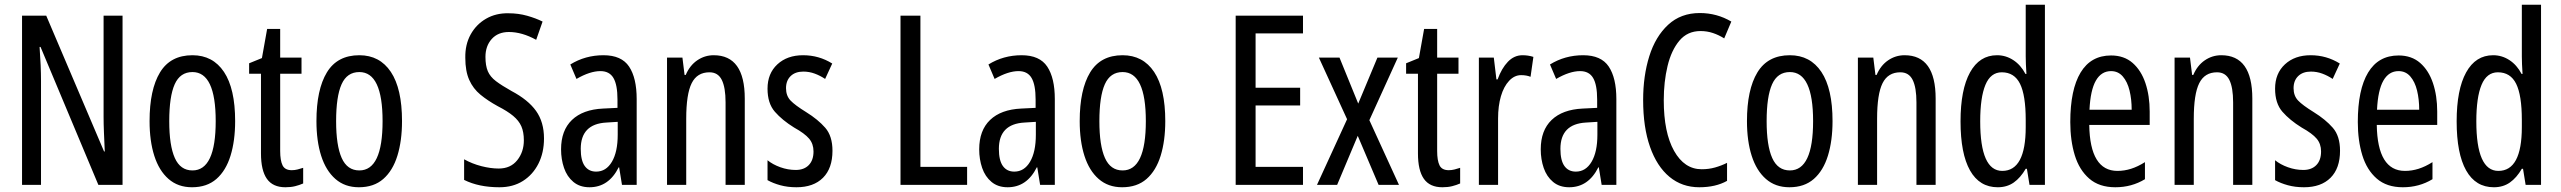

<svg xmlns="http://www.w3.org/2000/svg" viewBox="-20 -780 10804 810"><path d="M497 0H395L151 -582H147Q153 -500 153 -438V0H73V-714H175L419 -141H422Q420 -185 418.5 -221.5Q417 -258 417 -286V-714H497Z M972 -269Q972 -186 952.5 -123Q933 -60 893 -25Q853 10 790 10Q731 10 691 -25Q651 -60 631 -122.5Q611 -185 611 -269Q611 -402 655 -474.5Q699 -547 792 -547Q878 -547 925 -476.5Q972 -406 972 -269ZM694 -269Q694 -166 717.5 -113.5Q741 -61 792 -61Q890 -61 890 -269Q890 -476 792 -476Q740 -476 717 -424.5Q694 -373 694 -269Z M1211 -62Q1223 -62 1235 -65Q1247 -68 1259 -72V-6Q1243 1 1225 5.5Q1207 10 1184 10Q1131 10 1106 -25.5Q1081 -61 1081 -133V-469H1031V-513L1085 -535L1107 -658H1162V-537H1252V-469H1162V-143Q1162 -103 1172 -82.5Q1182 -62 1211 -62Z M1676 -269Q1676 -186 1656.5 -123Q1637 -60 1597 -25Q1557 10 1494 10Q1435 10 1395 -25Q1355 -60 1335 -122.5Q1315 -185 1315 -269Q1315 -402 1359 -474.5Q1403 -547 1496 -547Q1582 -547 1629 -476.5Q1676 -406 1676 -269ZM1398 -269Q1398 -166 1421.5 -113.5Q1445 -61 1496 -61Q1594 -61 1594 -269Q1594 -476 1496 -476Q1444 -476 1421 -424.5Q1398 -373 1398 -269Z M2275 -196Q2275 -136 2251.5 -89.5Q2228 -43 2186 -16.5Q2144 10 2087 10Q2000 10 1938 -21V-108Q1972 -89 2011 -79Q2050 -69 2084 -69Q2134 -69 2162 -104Q2190 -139 2190 -188Q2190 -223 2179.5 -247Q2169 -271 2145 -291Q2121 -311 2080 -332Q2038 -355 2007 -380.5Q1976 -406 1959.5 -443Q1943 -480 1943 -536Q1942 -592 1965.5 -634.5Q1989 -677 2030.5 -701Q2072 -725 2125 -724Q2167 -724 2204 -713.5Q2241 -703 2269 -689L2242 -612Q2182 -645 2127 -645Q2081 -645 2054.5 -615.5Q2028 -586 2028 -540Q2028 -503 2038 -479.5Q2048 -456 2072.5 -437.5Q2097 -419 2138 -396Q2208 -359 2241.5 -312Q2275 -265 2275 -196Z M2526 -547Q2602 -547 2634 -499Q2666 -451 2666 -362V0H2604L2592 -74H2590Q2548 10 2467 10Q2426 10 2399 -12.5Q2372 -35 2359.5 -71.5Q2347 -108 2347 -150Q2347 -230 2393 -274Q2439 -318 2524 -322L2585 -325V-360Q2585 -422 2568 -451Q2551 -480 2513 -480Q2469 -480 2412 -447L2386 -508Q2449 -547 2526 -547ZM2538 -263Q2430 -257 2430 -152Q2430 -103 2447 -79.5Q2464 -56 2495 -56Q2537 -56 2561.5 -97.5Q2586 -139 2586 -212V-266Z M2991 -547Q3122 -547 3122 -364V0H3041V-348Q3041 -411 3025 -443Q3009 -475 2973 -475Q2921 -475 2898 -429Q2875 -383 2875 -279V0H2794V-537H2859L2868 -464H2873Q2890 -504 2921.5 -525.5Q2953 -547 2991 -547Z M3492 -144Q3492 -70 3452 -30Q3412 10 3340 10Q3303 10 3272 1.5Q3241 -7 3218 -20V-104Q3240 -86 3272 -74.5Q3304 -63 3337 -63Q3372 -63 3392 -83.5Q3412 -104 3412 -141Q3412 -173 3393.5 -195Q3375 -217 3330 -242Q3280 -273 3249 -308.5Q3218 -344 3218 -406Q3218 -470 3259.5 -508.5Q3301 -547 3368 -547Q3435 -547 3491 -512L3461 -447Q3440 -461 3417 -469.5Q3394 -478 3369 -478Q3335 -478 3315.5 -459Q3296 -440 3296 -408Q3296 -376 3315 -356Q3334 -336 3381 -307Q3431 -276 3461.5 -241Q3492 -206 3492 -144Z M3779 0V-714H3863V-76H4060V0Z M4290 -547Q4366 -547 4398 -499Q4430 -451 4430 -362V0H4368L4356 -74H4354Q4312 10 4231 10Q4190 10 4163 -12.5Q4136 -35 4123.5 -71.5Q4111 -108 4111 -150Q4111 -230 4157 -274Q4203 -318 4288 -322L4349 -325V-360Q4349 -422 4332 -451Q4315 -480 4277 -480Q4233 -480 4176 -447L4150 -508Q4213 -547 4290 -547ZM4302 -263Q4194 -257 4194 -152Q4194 -103 4211 -79.5Q4228 -56 4259 -56Q4301 -56 4325.5 -97.5Q4350 -139 4350 -212V-266Z M4896 -269Q4896 -186 4876.5 -123Q4857 -60 4817 -25Q4777 10 4714 10Q4655 10 4615 -25Q4575 -60 4555 -122.5Q4535 -185 4535 -269Q4535 -402 4579 -474.5Q4623 -547 4716 -547Q4802 -547 4849 -476.5Q4896 -406 4896 -269ZM4618 -269Q4618 -166 4641.5 -113.5Q4665 -61 4716 -61Q4814 -61 4814 -269Q4814 -476 4716 -476Q4664 -476 4641 -424.5Q4618 -373 4618 -269Z M5477 0H5193V-714H5477V-639H5277V-410H5465V-335H5277V-76H5477Z M5663 -277 5544 -537H5631L5710 -343L5791 -537H5877L5757 -273L5882 0H5796L5708 -207L5621 0H5536Z M6092 -62Q6104 -62 6116 -65Q6128 -68 6140 -72V-6Q6124 1 6106 5.5Q6088 10 6065 10Q6012 10 5987 -25.5Q5962 -61 5962 -133V-469H5912V-513L5966 -535L5988 -658H6043V-537H6133V-469H6043V-143Q6043 -103 6053 -82.5Q6063 -62 6092 -62Z M6403 -547Q6427 -547 6449 -540L6437 -456Q6420 -463 6397 -463Q6369 -463 6346.5 -439Q6324 -415 6312 -374Q6300 -333 6300 -280V0H6219V-537H6282L6293 -445H6298Q6315 -492 6341.5 -519.5Q6368 -547 6403 -547Z M6659 -547Q6735 -547 6767 -499Q6799 -451 6799 -362V0H6737L6725 -74H6723Q6681 10 6600 10Q6559 10 6532 -12.5Q6505 -35 6492.5 -71.5Q6480 -108 6480 -150Q6480 -230 6526 -274Q6572 -318 6657 -322L6718 -325V-360Q6718 -422 6701 -451Q6684 -480 6646 -480Q6602 -480 6545 -447L6519 -508Q6582 -547 6659 -547ZM6671 -263Q6563 -257 6563 -152Q6563 -103 6580 -79.5Q6597 -56 6628 -56Q6670 -56 6694.5 -97.5Q6719 -139 6719 -212V-266Z M7154 -649Q7099 -649 7065 -608.5Q7031 -568 7015 -501.5Q6999 -435 6999 -357Q6999 -221 7042.5 -143.5Q7086 -66 7159 -66Q7189 -66 7215.5 -73.5Q7242 -81 7266 -93V-17Q7218 10 7149 10Q7076 10 7023 -34Q6970 -78 6941 -160.5Q6912 -243 6912 -358Q6912 -460 6938 -543Q6964 -626 7017.5 -675.5Q7071 -725 7151 -725Q7223 -725 7284 -689L7254 -618Q7232 -632 7207 -640.5Q7182 -649 7154 -649Z M7711 -269Q7711 -186 7691.5 -123Q7672 -60 7632 -25Q7592 10 7529 10Q7470 10 7430 -25Q7390 -60 7370 -122.5Q7350 -185 7350 -269Q7350 -402 7394 -474.5Q7438 -547 7531 -547Q7617 -547 7664 -476.5Q7711 -406 7711 -269ZM7433 -269Q7433 -166 7456.5 -113.5Q7480 -61 7531 -61Q7629 -61 7629 -269Q7629 -476 7531 -476Q7479 -476 7456 -424.5Q7433 -373 7433 -269Z M8015 -547Q8146 -547 8146 -364V0H8065V-348Q8065 -411 8049 -443Q8033 -475 7997 -475Q7945 -475 7922 -429Q7899 -383 7899 -279V0H7818V-537H7883L7892 -464H7897Q7914 -504 7945.5 -525.5Q7977 -547 8015 -547Z M8408 10Q8331 10 8291 -61Q8251 -132 8251 -268Q8251 -402 8291 -474.5Q8331 -547 8405 -547Q8442 -547 8473.5 -526.5Q8505 -506 8525 -468H8529Q8526 -513 8526 -542V-760H8607V0H8542L8531 -68H8526Q8504 -30 8475.5 -10Q8447 10 8408 10ZM8427 -59Q8526 -59 8526 -244V-274Q8526 -378 8502 -426.5Q8478 -475 8425 -475Q8378 -475 8356 -422Q8334 -369 8334 -268Q8334 -59 8427 -59Z M8886 -546Q8941 -546 8977 -514.5Q9013 -483 9031 -429.5Q9049 -376 9049 -309V-253H8794Q8797 -59 8913 -59Q8942 -59 8970.5 -68Q8999 -77 9029 -96V-24Q8973 10 8904 10Q8836 10 8794 -26.5Q8752 -63 8733 -125Q8714 -187 8714 -265Q8714 -402 8757.5 -474Q8801 -546 8886 -546ZM8886 -480Q8845 -480 8822 -440Q8799 -400 8795 -317H8973Q8973 -361 8964 -398Q8955 -435 8935.5 -457.5Q8916 -480 8886 -480Z M9351 -547Q9482 -547 9482 -364V0H9401V-348Q9401 -411 9385 -443Q9369 -475 9333 -475Q9281 -475 9258 -429Q9235 -383 9235 -279V0H9154V-537H9219L9228 -464H9233Q9250 -504 9281.5 -525.5Q9313 -547 9351 -547Z M9852 -144Q9852 -70 9812 -30Q9772 10 9700 10Q9663 10 9632 1.5Q9601 -7 9578 -20V-104Q9600 -86 9632 -74.5Q9664 -63 9697 -63Q9732 -63 9752 -83.5Q9772 -104 9772 -141Q9772 -173 9753.5 -195Q9735 -217 9690 -242Q9640 -273 9609 -308.5Q9578 -344 9578 -406Q9578 -470 9619.5 -508.5Q9661 -547 9728 -547Q9795 -547 9851 -512L9821 -447Q9800 -461 9777 -469.5Q9754 -478 9729 -478Q9695 -478 9675.5 -459Q9656 -440 9656 -408Q9656 -376 9675 -356Q9694 -336 9741 -307Q9791 -276 9821.5 -241Q9852 -206 9852 -144Z M10099 -546Q10154 -546 10190 -514.5Q10226 -483 10244 -429.5Q10262 -376 10262 -309V-253H10007Q10010 -59 10126 -59Q10155 -59 10183.5 -68Q10212 -77 10242 -96V-24Q10186 10 10117 10Q10049 10 10007 -26.5Q9965 -63 9946 -125Q9927 -187 9927 -265Q9927 -402 9970.5 -474Q10014 -546 10099 -546ZM10099 -480Q10058 -480 10035 -440Q10012 -400 10008 -317H10186Q10186 -361 10177 -398Q10168 -435 10148.5 -457.5Q10129 -480 10099 -480Z M10501 10Q10424 10 10384 -61Q10344 -132 10344 -268Q10344 -402 10384 -474.5Q10424 -547 10498 -547Q10535 -547 10566.5 -526.5Q10598 -506 10618 -468H10622Q10619 -513 10619 -542V-760H10700V0H10635L10624 -68H10619Q10597 -30 10568.5 -10Q10540 10 10501 10ZM10520 -59Q10619 -59 10619 -244V-274Q10619 -378 10595 -426.5Q10571 -475 10518 -475Q10471 -475 10449 -422Q10427 -369 10427 -268Q10427 -59 10520 -59Z"/></svg>

Font: Noto Sans Lao ExtraCondensed
Style: Regular
Weight: 400
Width: 2
Designer: Monotype Design Team
Foundry: Monotype Imaging Inc.
Version: Version 2.003; ttfautohint (v1.8.4.7-5d5b)